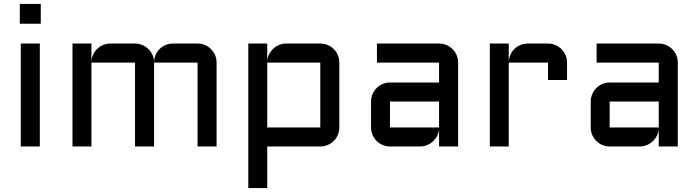

<svg xmlns="http://www.w3.org/2000/svg" viewBox="-20 -740 3524 970"><path d="M181.2 -520V0H85V-520ZM80.1 -720.2H186V-620.1H80.1Z M758.3 -423.8V0H662.1V-423.8H441.9V0H346.2V-520H441.9V-428.2Q442.9 -447.3 450.7 -464.1Q458.5 -481 471.4 -493.4Q484.4 -505.9 501.5 -512.9Q518.6 -520 538.1 -520H662.1Q681.2 -520 698.2 -512.9Q715.3 -505.9 728.5 -493.4Q741.7 -481 749.8 -464.1Q757.8 -447.3 758.3 -428.2Q759.3 -447.3 766.8 -464.1Q774.4 -481 787.4 -493.4Q800.3 -505.9 817.4 -512.9Q834.5 -520 854 -520H978Q998 -520 1015.6 -512.5Q1033.2 -504.9 1046.1 -491.9Q1059.1 -479 1066.7 -461.4Q1074.2 -443.8 1074.2 -423.8V0H978V-423.8Z M1694.3 -96.2Q1694.3 -76.2 1686.8 -58.6Q1679.2 -41 1666.3 -28.1Q1653.3 -15.1 1635.7 -7.6Q1618.2 0 1598.1 0H1330.1V210H1234.4V-520H1330.1V-432.1Q1331.5 -450.7 1339.8 -466.6Q1348.1 -482.4 1360.8 -494.4Q1373.5 -506.3 1390.4 -513.2Q1407.2 -520 1426.3 -520H1598.1Q1618.2 -520 1635.7 -512.5Q1653.3 -504.9 1666.3 -491.9Q1679.2 -479 1686.8 -461.4Q1694.3 -443.8 1694.3 -423.8ZM1598.1 -96.2V-423.8H1330.1V-96.2Z M1854.5 -227.1Q1854.5 -247.1 1862.1 -264.4Q1869.6 -281.7 1882.6 -294.9Q1895.5 -308.1 1913.1 -315.7Q1930.7 -323.2 1950.2 -323.2H2198.2V-423.8H1884.3V-520H2198.2Q2218.3 -520 2235.8 -512.5Q2253.4 -504.9 2266.4 -491.9Q2279.3 -479 2286.9 -461.4Q2294.4 -443.8 2294.4 -423.8V0H2198.2V-87.9Q2196.8 -69.8 2188.5 -53.7Q2180.2 -37.6 2167.2 -25.6Q2154.3 -13.7 2137.7 -6.8Q2121.1 0 2102.5 0H1950.2Q1930.7 0 1913.1 -7.6Q1895.5 -15.1 1882.6 -28.1Q1869.6 -41 1862.1 -58.6Q1854.5 -76.2 1854.5 -96.2ZM1950.2 -96.2H2198.2V-227.1H1950.2Z M2550.3 -423.8V0H2454.6V-520H2550.3V-428.2Q2551.3 -447.3 2559.1 -464.1Q2566.9 -481 2579.8 -493.4Q2592.8 -505.9 2609.9 -512.9Q2627 -520 2646.5 -520H2748.5Q2768.6 -520 2785.9 -512.5Q2803.2 -504.9 2816.4 -491.9Q2829.6 -479 2837.2 -461.4Q2844.7 -443.8 2844.7 -423.8V-335.9H2748.5V-423.8Z M2964.4 -227.1Q2964.4 -247.1 2971.9 -264.4Q2979.5 -281.7 2992.4 -294.9Q3005.4 -308.1 3022.9 -315.7Q3040.5 -323.2 3060.1 -323.2H3308.1V-423.8H2994.1V-520H3308.1Q3328.1 -520 3345.7 -512.5Q3363.3 -504.9 3376.2 -491.9Q3389.2 -479 3396.7 -461.4Q3404.3 -443.8 3404.3 -423.8V0H3308.1V-87.9Q3306.6 -69.8 3298.3 -53.7Q3290 -37.6 3277.1 -25.6Q3264.2 -13.7 3247.6 -6.8Q3231 0 3212.4 0H3060.1Q3040.5 0 3022.9 -7.6Q3005.4 -15.1 2992.4 -28.1Q2979.5 -41 2971.9 -58.6Q2964.4 -76.2 2964.4 -96.2ZM3060.1 -96.2H3308.1V-227.1H3060.1Z"/></svg>

Font: Aldrich
Style: Regular
Weight: 400
Designer: Matthew Desmond
Foundry: Matthew Desmond
Version: Version 1.002 2011